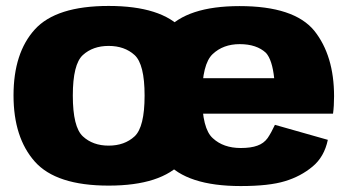

<svg xmlns="http://www.w3.org/2000/svg" viewBox="-20 -620 1180 646"><path d="M345.5 4.5Q523 4.5 594.5 -76.2Q666 -157 666 -299Q666 -442 594.5 -521Q523 -600 345.5 -600Q169 -600 97.2 -521Q25.5 -442 25.5 -299Q25.5 -157 97.2 -76.2Q169 4.5 345.5 4.5ZM345.5 -130Q292.5 -130 258.8 -161.2Q225 -192.5 225 -298.5Q225 -404 258.8 -434.8Q292.5 -465.5 345.5 -465.5Q399 -465.5 432.8 -434.8Q466.5 -404 466.5 -298.5Q466.5 -192.5 432.8 -161.2Q399 -130 345.5 -130ZM790 6V-122Q731.5 -122 696 -155Q660 -187 660 -296Q660 -404.5 695.5 -438Q731 -471.5 786.5 -471.5Q843.5 -471.5 875 -442Q896 -418.5 902.5 -357H643V-237.5H1100.5Q1104 -263.5 1104 -296Q1104 -433 1037.5 -516.5Q969.5 -599.5 786 -599.5Q608.5 -599.5 538 -518Q467 -436.5 467 -296.5Q467 -158 538 -76Q608 6 790 6ZM790 -122V6Q885.5 6 939 -10.5Q992 -26.5 1031.5 -59.5Q1071 -92 1083 -149.5L905 -200Q893 -174 880.5 -155.5Q867.5 -137.5 846 -130Q824.5 -122 790 -122Z"/></svg>

Font: Anybody Thin ExtraBold
Style: Regular
Weight: 800
Version: Version 1.113;gftools[0.9.25]